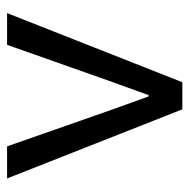

<svg xmlns="http://www.w3.org/2000/svg" viewBox="-16 -542 558 567"><g transform="rotate(-90 263.5 -259.0)"><path d="M223.6 0 19.5 -517.6H114.3L217.8 -221.7L261.7 -99.6H265.6L309.6 -221.7L414.1 -517.6H507.8L303.7 0Z"/></g></svg>

Font: Reddit Sans
Style: Regular
Weight: 400
Designer: Stephen Hutchings
Foundry: Reddit
Version: Version 1.014